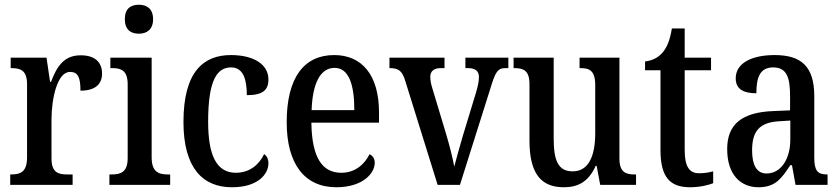

<svg xmlns="http://www.w3.org/2000/svg" viewBox="-20 -779 3540 809"><path d="M23 0H286V-44H262C226 -44 197 -52 197 -111V-275C197 -360 220 -476 275 -476C309 -476 319 -452 319 -397C381 -397 410 -424 410 -469C410 -516 381 -546 320 -546C249 -546 219 -498 195 -434H191L176 -536H25V-492H28C66 -492 94 -483 94 -424V-116C94 -53 65 -44 26 -44H23Z M565 -637C598 -637 625 -654 625 -698C625 -743 598 -759 565 -759C531 -759 506 -743 506 -698C506 -654 531 -637 565 -637ZM441 0H697V-44H686C648 -44 619 -55 619 -116V-536H445V-492H454C491 -492 518 -481 518 -424V-113C518 -54 489 -44 451 -44H441Z M957 10C1068 10 1111 -46 1111 -91C1111 -110 1104 -122 1093 -130C1073 -87 1033 -51 974 -51C892 -51 857 -125 857 -266C857 -443 895 -495 954 -495C1006 -495 1020 -442 1020 -378C1087 -378 1111 -399 1111 -444C1111 -508 1049 -547 953 -547C840 -547 753 -480 753 -265C753 -68 837 10 957 10Z M1397 10C1509 10 1559 -49 1559 -93C1559 -112 1549 -124 1537 -129C1516 -87 1477 -51 1418 -51C1337 -51 1294 -116 1292 -262H1577V-305C1577 -463 1505 -547 1388 -547C1261 -547 1188 -452 1188 -264C1188 -90 1262 10 1397 10ZM1473 -315H1293C1297 -429 1330 -493 1390 -493C1450 -493 1473 -422 1473 -315Z M1687 -440 1824 0H1918L2049 -415C2068 -477 2078 -492 2109 -492H2122V-536H1941V-492H1952C1982 -492 1998 -480 1998 -455C1998 -436 1994 -418 1986 -390L1930 -206C1915 -155 1901 -104 1894 -77C1888 -111 1873 -171 1858 -220L1802 -406C1797 -422 1793 -438 1793 -455C1793 -478 1807 -492 1837 -492H1853V-536H1621V-492C1658 -492 1674 -482 1687 -440Z M2355 10C2413 10 2458 -10 2490 -80H2494L2509 0H2660V-44H2655C2619 -44 2590 -51 2590 -111V-536H2422V-492H2425C2461 -492 2488 -484 2488 -421V-218C2488 -121 2460 -57 2393 -57C2331 -57 2313 -104 2313 -195V-536H2144V-492H2147C2186 -492 2211 -482 2211 -424V-186C2211 -49 2259 10 2355 10Z M2888 10C2931 10 2967 0 2985 -7V-57C2966 -52 2948 -49 2925 -49C2884 -49 2865 -78 2865 -147V-483H2976V-536H2865V-659H2811C2802 -606 2790 -580 2773 -559C2755 -537 2730 -524 2698 -520V-483H2763V-146C2763 -30 2805 10 2888 10Z M3176 10C3247 10 3273 -27 3310 -83H3317L3332 0H3467V-44H3464C3425 -44 3411 -60 3411 -115V-374C3411 -500 3355 -547 3244 -547C3149 -547 3080 -514 3080 -449C3080 -406 3109 -386 3167 -386C3167 -451 3181 -495 3238 -495C3298 -495 3309 -447 3309 -373V-314L3238 -311C3108 -306 3044 -257 3044 -151C3044 -41 3102 10 3176 10ZM3210 -48C3168 -48 3149 -84 3149 -145C3149 -223 3177 -263 3262 -268L3310 -271V-191C3310 -108 3270 -48 3210 -48Z"/></svg>

Font: Noto Serif Thai Condensed Medium
Style: Regular
Weight: 500
Width: 3
Designer: Monotype Design Team
Foundry: Monotype Imaging Inc.
Version: Version 2.002